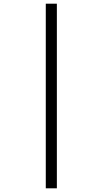

<svg xmlns="http://www.w3.org/2000/svg" viewBox="-20 -780 558 1040"><path d="M228 240H288V-760H228Z"/></svg>

Font: Noto Serif Armenian SemiCondensed Medium
Style: Regular
Weight: 500
Width: 4
Designer: Monotype Design Team
Foundry: Monotype Imaging Inc.
Version: Version 2.008